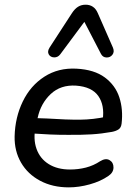

<svg xmlns="http://www.w3.org/2000/svg" viewBox="-20 -788 575 817"><path d="M42.2 -207.5Q44.1 -288.4 76.9 -356.1Q109.7 -423.8 169.1 -461.9Q228.4 -500 305.4 -495.8Q381 -491.9 426 -458.5Q471 -425.1 487.8 -373.7Q504.5 -322.2 497.4 -261.9Q495.4 -244.7 484.5 -237.4Q473.5 -230.1 456.1 -226.8Q413 -219 369.7 -216.3Q326.4 -213.7 270.4 -214.2Q233.4 -214 193.1 -215.7Q152.9 -217.5 107.8 -220.6L120.1 -285.8Q147.6 -284.5 179.8 -283.8Q264 -278.3 320.4 -278.7Q376.8 -279.2 434.7 -291.8L417 -277.9Q425.8 -340.3 398.3 -379.5Q370.8 -418.7 303.8 -423.6Q238.3 -427.8 195.9 -388Q153.5 -348.1 140.3 -286.9L131.7 -249.5Q120.5 -196.5 135.4 -154.6Q150.3 -112.7 187.4 -89.7Q224.4 -66.7 277.8 -66.7Q313.3 -66.7 345.6 -75Q377.9 -83.3 406.3 -102.1Q429.7 -116.4 446.4 -106.5Q463.2 -96.5 462.9 -75.1Q462.6 -53.7 441.4 -39.4Q407.8 -16.2 361.9 -3.5Q316 9.3 272.9 9.3Q203.5 9.3 150.7 -18.9Q97.9 -47 69.4 -96.3Q41 -145.7 42.2 -207.5ZM409.7 -558.6 339 -695 236.5 -557Q226.2 -543.4 210.4 -543.8Q194.6 -544.3 187.5 -556.6Q180.4 -568.9 191.1 -585.8L286 -731.9Q298 -750.4 312 -759.2Q326.1 -768 344.3 -768Q362 -768 375.1 -759.3Q388.2 -750.6 396 -732.5L460.7 -585Q467.8 -567.5 458.5 -555.3Q449.3 -543 433.4 -543.4Q417.5 -543.7 409.7 -558.6Z"/></svg>

Font: SN Pro Thin
Style: Italic
Weight: 200
Italic angle: -9°
Designer: Tobias Whetton
Foundry: Supernotes
Version: Version 1.003;Glyphs 3.3 (3324)